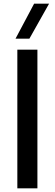

<svg xmlns="http://www.w3.org/2000/svg" viewBox="-20 -1032 299 1052"><path d="M75 -760V0H185V-760ZM65 -820H141L249 -1012H167Z"/></svg>

Font: Gully Medium
Style: Regular
Weight: 500
Designer: jaikishan Patel
Foundry: MagicType
Version: Version 1.000;Glyphs 3.2 (3242)